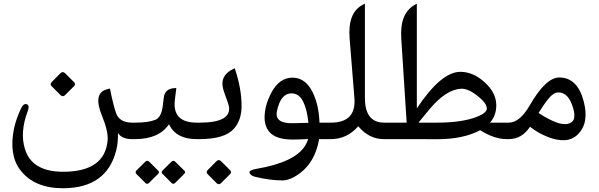

<svg xmlns="http://www.w3.org/2000/svg" viewBox="-20 -755 3252 1042"><path d="M695.8 0Q641.1 0 620.1 -33.2Q621.1 19.5 611.3 58.6Q560.5 265.6 323.2 266.6Q167.5 267.1 91.3 169.4Q27.3 86.9 55.7 -55.7Q65.9 -106 93.3 -164.6Q106.9 -194.8 124.5 -189.5Q142.6 -184.6 129.9 -150.4Q87.4 -36.6 115.2 53.2Q152.8 177.7 324.7 177.2Q548.8 176.3 564 7.3Q568.4 -41 533.7 -126Q482.9 -250 559.6 -270L576.7 -274.4Q593.8 -188.5 609.4 -142.6Q627 -89.4 698.2 -89.4H706.1Q723.1 -89.4 723.1 -47.9V-44.9Q723.1 0 706.1 0ZM334.5 -356.5 381.6 -309.4Q392.7 -298.3 382.1 -287.8L332.9 -238.5Q320.7 -226.9 309 -238.5L260.3 -287.2Q248.7 -298.3 262 -311L307.4 -357Q320.7 -370.3 334.5 -356.5Z M1056.2 0H1045.9Q935.5 0 897 -80.6Q842.3 0 713.4 0H701.2Q664.6 0 664.6 -44.9V-47.9Q664.6 -89.4 701.2 -89.4H712.9Q784.2 -89.4 822.3 -104.5Q855 -117.7 862.8 -176.3L869.1 -227.1Q875.5 -274.9 929.7 -276.9L937 -277.3L929.2 -214.4Q913.1 -89.4 1048.3 -89.4H1056.2Q1073.2 -89.4 1073.2 -47.9V-44.9Q1073.2 0 1056.2 0ZM791.2 123.8 837.7 170.3Q847.1 179.7 838.3 188.6L789 237.3Q779 247.8 769 237.9L719.8 188.6Q711.5 179.7 721.4 169.2L767.9 123.2Q779 111.6 791.2 123.8ZM932.4 123.8 979.5 170.3Q988.9 179.7 980 188.6L930.8 237.3Q920.8 247.8 910.8 237.9L862.1 188.6Q852.7 179.7 863.7 168.6L909.7 123.2Q920.8 111.6 932.4 123.8Z M1181.2 121.1 1228.3 168.2Q1239.3 179.2 1228.8 189.8L1179.5 239Q1167.3 250.7 1155.7 239L1107 190.3Q1095.4 179.2 1108.6 166.5L1154.1 120.5Q1167.3 107.2 1181.2 121.1ZM1063 -89.4Q1238.3 -89.4 1222.2 -178.7Q1220.2 -188.5 1212.9 -208.5Q1195.8 -254.9 1191.4 -271Q1170.9 -345.2 1246.1 -380.9L1253.9 -384.8Q1291.5 -272.9 1291 -179.2Q1291 -104 1250.5 -57.6Q1200.7 0 1063.5 0H1051.3Q1014.6 0 1014.6 -44.9V-47.9Q1014.6 -89.4 1051.3 -89.4Z M1568.8 -333.5Q1638.7 -333 1677.7 -252.4Q1710.4 -185.1 1713.9 -89.4H1768.6Q1785.6 -89.4 1785.6 -47.9V-44.9Q1785.6 0 1768.6 0H1711.9Q1690.4 124 1606.4 186Q1554.7 224.1 1512.7 224.1Q1445.8 224.1 1365.2 204.6Q1337.4 197.8 1334 181.2Q1331.1 168.5 1373 161.1Q1578.6 126 1635.3 37.1Q1646.5 19 1652.8 -0.5Q1610.4 2 1571.3 2.4Q1477.5 2.9 1441.9 -39.1Q1415.5 -70.3 1416 -118.7Q1416 -181.6 1452.1 -251Q1496.1 -334.5 1568.8 -333.5ZM1556.2 -248Q1502 -243.7 1482.9 -151.4Q1469.2 -84 1569.8 -86.4Q1611.8 -87.4 1653.8 -88.4Q1647 -159.2 1625.5 -203.1Q1601.1 -252 1556.2 -248Z M2064.9 -89.4H2092.3Q2109.4 -89.4 2109.4 -47.9V-44.9Q2109.4 0 2092.3 0H2062.5Q1982.9 0 1924.3 -69.8Q1863.3 0 1775.9 0H1763.7Q1727.1 0 1727.1 -44.9V-47.9Q1727.1 -89.4 1763.7 -89.4H1775.4Q1914.6 -89.4 1903.3 -223.6L1877.4 -546.4Q1866.2 -686.5 1948.7 -729L1960.4 -735.4V-223.6Q1960.4 -89.4 2064.9 -89.4Z M2483.9 -273.4Q2399.9 -270.5 2307.6 -158.2L2251 -89.4H2351.1Q2486.3 -89.4 2566.9 -120.6Q2624 -142.6 2622.1 -168Q2620.1 -200.7 2554.7 -247.1Q2515.6 -274.4 2483.9 -273.4ZM2349.1 0.5 2238.8 0H2087.4Q2050.8 0 2050.8 -44.9V-47.9Q2050.8 -89.4 2087.4 -89.4H2187L2157.7 -545.9Q2148.9 -683.6 2231.4 -729L2242.2 -734.9V-167Q2375 -366.2 2479.5 -365.2Q2549.8 -364.7 2612.8 -306.2Q2671.4 -251.5 2673.3 -188Q2674.8 -129.4 2639.2 -89.4H2731.4H2739.3Q2756.3 -89.4 2756.3 -47.9V-44.9Q2756.3 0 2739.3 0H2729Q2662.6 0 2585.9 -48.3Q2493.7 1 2349.1 0.5Z M2741.7 0Q2741.7 0 2734.4 0Q2697.8 0 2697.8 -44.9V-47.9Q2697.8 -89.4 2734.4 -89.4H2741.2Q2800.8 -89.4 2855.5 -184.1Q2942.4 -335 3016.1 -334.5Q3114.7 -333.5 3147.9 -204.6Q3178.7 -86.9 3115.7 -25.4Q3085.4 4.4 3042.5 5.9Q3003.4 7.3 2958 -9.8Q2899.9 -32.2 2856.4 -66.9Q2812 0 2741.7 0ZM2979 -99.1Q3046.4 -68.4 3080.6 -90.8Q3107.4 -108.4 3090.8 -167Q3065.9 -255.4 3008.3 -253.4Q2984.4 -252.4 2958.5 -221.7Q2933.1 -190.9 2902.8 -142.1Q2939.5 -117.2 2979 -99.1Z"/></svg>

Font: Gandom FD
Style: FD
Weight: 400
Foundry: DejaVu fonts team - Redesigned by Saber Rastikerdar - Based on Samim Font
Version: Version 0.6